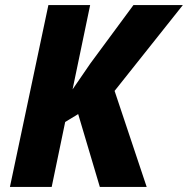

<svg xmlns="http://www.w3.org/2000/svg" viewBox="-20 -734 738 754"><path d="M19 0 170 -714H334L265 -383L335 -485L504 -714H698L430 -377L556 0H372L287 -286L236 -255L183 0Z"/></svg>

Font: Noto Sans Display Extra
Style: Italic
Weight: 800
Italic angle: -12°
Designer: Monotype Design Team
Foundry: Monotype Imaging Inc.
Version: Version 1.900